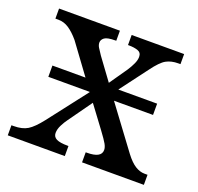

<svg xmlns="http://www.w3.org/2000/svg" viewBox="-100 -644 778 753"><g transform="rotate(20 289.0 -268.0)"><path d="M5 0V-42H14Q50 -42 72 -55.5Q94 -69 123 -106L249 -269L248 -270H76V-317H214L123 -441Q101 -467 80.5 -480.5Q60 -494 37 -494H24V-536H278V-494H275Q241 -494 229.5 -485.5Q218 -477 218 -465Q218 -455 224 -445Q230 -435 241 -419L307 -329L359 -404Q370 -421 377 -436.5Q384 -452 384 -465Q384 -483 368.5 -488.5Q353 -494 330 -494H327V-536H546V-494H537Q508 -494 487 -482.5Q466 -471 436 -430L351 -317H513V-270H350L480 -95Q502 -66 521.5 -54Q541 -42 560 -42H573V0H315V-42H320Q380 -42 380 -75Q380 -86 372.5 -99.5Q365 -113 342 -144L275 -234L205 -136Q196 -124 187 -106.5Q178 -89 178 -73Q178 -57 192.5 -49.5Q207 -42 240 -42H243V0Z"/></g></svg>

Font: NotoSerif-Regular
Style: Regular
Weight: 400
Designer: Monotype Design Team
Foundry: Monotype Imaging Inc.
Version: Version 2.007; ttfautohint (v1.8) -l 8 -r 50 -G 200 -x 14 -D